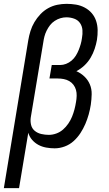

<svg xmlns="http://www.w3.org/2000/svg" viewBox="-48 -763 568 998"><path d="M-28 215 99 -554Q103 -578 110.5 -602Q118 -626 131 -648Q144 -670 162 -689Q180 -708 202.5 -720.5Q225 -733 249.5 -738Q274 -743 298 -743Q323 -743 347 -739Q371 -735 392.5 -723.5Q414 -712 429 -694.5Q444 -677 451.5 -654.5Q459 -632 459.5 -607Q460 -582 456 -556Q452 -533 444 -509Q436 -485 423 -463Q410 -441 391 -423Q372 -405 349 -393Q372 -383 390.5 -365.5Q409 -348 419 -324.5Q429 -301 428.5 -273.5Q428 -246 424 -219Q420 -193 413 -168Q406 -143 395.5 -118.5Q385 -94 370 -71Q355 -48 334.5 -29.5Q314 -11 288 -1.5Q262 8 236 8Q214 8 192 4Q170 0 151.5 -10Q133 -20 119 -36Q105 -52 99 -73L51 215ZM206 -62Q225 -62 244.5 -69Q264 -76 279.5 -89.5Q295 -103 307 -120.5Q319 -138 326.5 -156.5Q334 -175 339 -194Q344 -213 347 -232Q350 -248 350.5 -264.5Q351 -281 347 -295.5Q343 -310 334 -322Q325 -334 312 -341.5Q299 -349 283.5 -352Q268 -355 252 -355H209L221 -425H264Q280 -425 295.5 -431Q311 -437 324 -448Q337 -459 346 -473.5Q355 -488 361 -503Q367 -518 371.5 -533.5Q376 -549 378 -565Q382 -586 380.5 -606.5Q379 -627 368 -643Q357 -659 337.5 -666Q318 -673 297 -673Q282 -673 266.5 -668.5Q251 -664 236.5 -654.5Q222 -645 212 -632Q202 -619 194.5 -604Q187 -589 183 -573.5Q179 -558 177 -543L112 -153Q109 -133 113.5 -114Q118 -95 132.5 -83Q147 -71 166.5 -66.5Q186 -62 206 -62Z"/></svg>

Font: Iosevka Term Oblique
Style: Regular
Weight: 400
Italic angle: -9°
Monospace: yes
Designer: Belleve Invis
Foundry: Belleve Invis
Version: Version 31.4.0